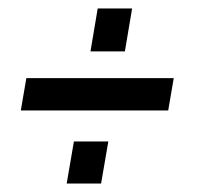

<svg xmlns="http://www.w3.org/2000/svg" viewBox="-20 -433 485 452"><path d="M193 -312 210 -413H291L274 -312ZM137 -1 154 -100H235L218 -1ZM29 -173 42 -249H389L376 -173Z"/></svg>

Font: Marvel
Style: Bold Italic
Weight: 700
Italic angle: -12°
Designer: Carolina Trebol
Foundry: Carolina Trebol
Version: Version 1.001